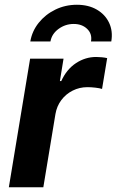

<svg xmlns="http://www.w3.org/2000/svg" viewBox="-20 -795 495 815"><path d="M17.5 0 107.8 -545.9H249.7L234.2 -450.8H240Q263.1 -501.3 302.8 -527.2Q342.4 -553.2 388.3 -553.2Q399.7 -553.2 412.5 -551.9Q425.3 -550.6 434.9 -548.3L413.2 -417.5Q403.1 -420.8 384.9 -422.9Q366.7 -425 351.1 -425Q317.6 -425 288.7 -410.5Q259.7 -396 240.4 -370.3Q221.1 -344.6 215.3 -310.7L163.9 0ZM306.3 -774.8Q355.6 -774.8 391.1 -754.1Q426.6 -733.4 443.2 -698.1Q459.8 -662.8 452.4 -619.1H366.3Q371.9 -651.3 350 -672.3Q328.2 -693.3 292.9 -693.3Q257.4 -693.3 228.6 -672.3Q199.8 -651.3 194.2 -619.1H108.7Q116 -662.8 144.2 -698.1Q172.4 -733.4 214.7 -754.1Q257 -774.8 306.3 -774.8Z"/></svg>

Font: Inter Variable
Style: Italic
Weight: 400
Italic angle: -9.39999°
Designer: Rasmus Andersson
Foundry: rsms
Version: Version 4.001;git-9221beed3